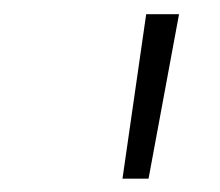

<svg xmlns="http://www.w3.org/2000/svg" viewBox="-20 -748 318 277"><path d="M156.7 -490.2 190.9 -727.5H238.3L194.3 -490.2Z"/></svg>

Font: Inter 16pt ExtraLight
Style: Italic
Weight: 250
Italic angle: -9.3988°
Version: Version 4.001;git-66647c0bb